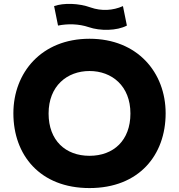

<svg xmlns="http://www.w3.org/2000/svg" viewBox="-20 -943 910 976"><path d="M435 -582C549 -582 643 -506 643 -366C643 -229 557 -151 435 -151C313 -151 227 -229 227 -366C227 -506 321 -582 435 -582ZM48 -367C48 -155 183 13 435 13C687 13 822 -155 822 -367C822 -574 679 -746 435 -746C191 -746 48 -574 48 -367ZM255 -912 275 -813C324 -823 381 -822 431 -805C489 -785 574 -786 625 -813L605 -912C554 -889 495 -886 441 -905C380 -927 304 -929 255 -912Z"/></svg>

Font: Kreadon Extra Bold
Style: Regular
Weight: 800
Designer: kohakuno
Foundry: StudioGnu
Version: Version 1.000;Glyphs 3.1.2 (3151)